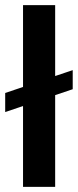

<svg xmlns="http://www.w3.org/2000/svg" viewBox="-30 -727 303 747"><path d="M252.9 -379.9 184.6 -356.9V0H59.6V-314.5L-9.8 -291V-365.2L59.6 -388.7V-707H184.6V-431.2L252.9 -454.1Z"/></svg>

Font: Pretendard SemiBold
Style: Regular
Weight: 600
Designer: Base glyphs from Inter by Rasmus Andersson; Hangeul glyphs from Noto Sans CJK(Source Han Sans) by Jang Soo-young and Kan
Foundry: Kil Hyung-jin
Version: Version 1.309